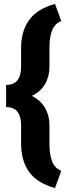

<svg xmlns="http://www.w3.org/2000/svg" viewBox="-20 -800 360 995"><path d="M297.4 85.4 265.1 174.8Q169.9 147.5 129.6 89.1Q89.4 30.8 89.4 -53.2V-151.9Q89.4 -196.3 70.6 -220.7Q51.8 -245.1 11.7 -245.1V-359.9Q51.8 -359.9 70.6 -384.3Q89.4 -408.7 89.4 -454.6V-552.7Q89.4 -636.2 129.6 -694.6Q169.9 -752.9 265.1 -779.8L297.4 -690.9Q263.2 -677.2 249.8 -641.8Q236.3 -606.4 236.3 -552.7V-454.6Q236.3 -404.3 213.6 -364.7Q190.9 -325.2 145 -303.2Q190.9 -279.8 213.6 -240.5Q236.3 -201.2 236.3 -151.9V-53.2Q236.3 0 249.8 35.6Q263.2 71.3 297.4 85.4Z"/></svg>

Font: Battambang Black
Style: Regular
Weight: 900
Designer: Danh Hong
Version: Version 8.002; ttfautohint (v1.8.3)